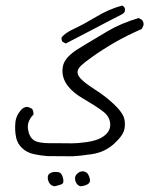

<svg xmlns="http://www.w3.org/2000/svg" viewBox="-20 -379 540 677"><path d="M200.2 268.6Q203.6 265.6 203.6 260Q203.6 254.4 202.1 249Q198.2 230.5 186 228Q181.2 227.1 174.6 227.1Q168 227.1 161.6 229.5Q155.3 231.9 153.3 234.4Q148.4 238.8 148.4 247.1Q148.4 261.2 157.7 271Q164.1 276.9 172.4 277.8Q186.5 274.9 197.8 270.5ZM297.4 256.8Q297.4 254.9 296.9 252.4Q292 230 279.3 226.6Q275.4 225.1 271.5 225.1Q260.3 225.1 251.5 234.4Q244.6 240.7 244.6 249.5Q244.6 263.2 253.4 272Q259.3 277.8 266.1 277.8Q285.6 274.9 293 267.6Q297.4 263.2 297.4 256.8ZM188.5 126H157.2Q114.3 126 99.1 115.2Q83 104 78.6 76.2Q78.1 72.3 78.1 68.4Q78.1 45.4 98.1 24.4Q98.1 23.9 98.1 22.9Q98.1 11.7 92.8 4.4L79.6 -1.5Q78.1 -2 75 -2Q71.8 -2 67.1 -0.5Q62.5 1 57.6 5.4Q36.6 26.4 34.2 53.2Q31.7 80.6 36.6 104.5Q41 127.4 58.1 143.3Q75.2 159.2 98.1 164.1Q121.6 169.4 146.5 171.4Q195.3 171.9 213.6 171.9Q231.9 171.9 238.3 171.9Q256.3 171.4 303.7 164.6Q349.6 157.7 382.3 127.9Q415 98.1 418.9 75.2Q420.4 66.9 420.4 59.1Q420.4 45.4 416 32.7Q408.2 13.2 379.4 -13.7Q350.6 -40.5 315.9 -62.5Q277.3 -87.4 263.2 -103Q253.4 -114.3 253.4 -124.5Q253.4 -130.4 256.3 -135.5Q259.3 -140.6 265.1 -147Q277.3 -158.7 302.2 -176.3Q339.4 -203.1 382.8 -228.3Q426.3 -253.4 480 -276.9L485.8 -289.6Q486.3 -291.5 486.3 -293.5Q486.3 -302.2 480.5 -309.1L469.2 -315.4Q407.2 -297.4 358.2 -268.3Q309.1 -239.3 281 -222.2Q252.9 -205.1 249.3 -202.6Q245.6 -200.2 241.9 -197.5Q238.3 -194.8 235.4 -192.4Q205.6 -168.9 201.7 -144Q200.2 -136.2 200.2 -128.9Q200.2 -73.2 274.9 -30.3Q316.9 -5.9 340.3 11.7Q368.7 31.7 368.7 61Q368.7 84 346.9 100.3Q325.2 116.7 285.2 122.1Q252.4 126.5 232.4 126.5Q229 126.5 220.7 126.2Q212.4 126 188.5 126ZM420.4 -349.6Q417.5 -356.4 410.6 -359.4Q362.3 -346.2 319.3 -319.8Q274.4 -293 240.7 -277.3Q209 -262.7 196.8 -246.6Q196.8 -245.6 196.8 -243.7Q196.8 -237.3 200.2 -231.9L211.9 -225.6Q260.7 -250.5 309.1 -276.1Q357.4 -301.8 407.2 -327.1Q413.1 -330.1 416 -332.8Q418.9 -335.4 420.4 -339.8Z"/></svg>

Font: Bakudai
Style: Light
Weight: 300
Version: Version 1.48